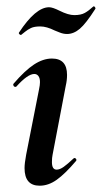

<svg xmlns="http://www.w3.org/2000/svg" viewBox="-20 -581 323 610"><path d="M58 -47Q58 -62 63 -89L104 -297Q107 -311 107 -320Q107 -333 102 -339.5Q97 -346 89 -346Q68 -346 32 -306Q31 -305 29 -305Q25 -305 23 -308.5Q21 -312 23 -315Q59 -357 88 -376Q117 -395 145 -395Q193 -395 193 -343Q193 -326 189 -309L147 -89Q145 -80 145 -66Q145 -42 160 -42Q170 -42 182.5 -51Q195 -60 213 -77Q215 -79 217 -79Q220 -79 222 -75.5Q224 -72 221 -69Q187 -29 160.5 -10Q134 9 106 9Q58 9 58 -47ZM46 -470Q44 -470 41.5 -472.5Q39 -475 40 -477Q93 -558 136 -558Q147 -558 169 -547Q197 -533 216 -533Q237 -533 249.5 -540Q262 -547 276 -560L278 -561Q280 -561 282 -558Q284 -555 283 -553Q253 -506 233.5 -489.5Q214 -473 193 -473Q181 -473 169 -478Q157 -483 154 -484Q128 -497 108 -497Q89 -497 78.5 -492Q68 -487 59.5 -480Q51 -473 47 -470Z"/></svg>

Font: Cormorant Infant
Style: Bold Italic
Weight: 700
Italic angle: -10°
Designer: Christian Thalmann (Catharsis Fonts)
Foundry: Catharsis Fonts
Version: Version 4.000